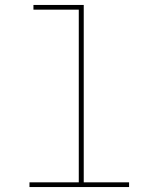

<svg xmlns="http://www.w3.org/2000/svg" viewBox="-20 -755 640 775"><path d="M99 0V-19H298V-716H115V-735H318V-19H501V0Z"/></svg>

Font: Iosevka Curly Thin Extended
Style: Regular
Weight: 100
Width: 7
Monospace: yes
Designer: Belleve Invis
Foundry: Belleve Invis
Version: Version 11.1.0; ttfautohint (v1.8.3)